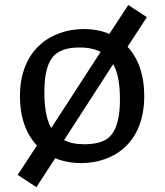

<svg xmlns="http://www.w3.org/2000/svg" viewBox="-20 -642 660 770"><path d="M305.5 12C433.5 12 558.5 -66 558.5 -257C558.5 -342 534 -409 491.5 -454.5L569 -573L494.5 -622L418.5 -506C388 -519 353.5 -525.5 316.5 -525.5C190 -525.5 60 -448 60 -255.5C60 -171 85 -104.5 128 -58.5L51 59.5L126 108.5L201.5 -7.5C232.5 5.5 267.5 12 305.5 12ZM317.5 -63.5C284 -63.5 258 -69.5 237 -80L434 -385C456.5 -344.5 461 -291.5 461 -241C461 -138.5 431.5 -100.5 410 -85.5C388.5 -71 358.5 -63.5 317.5 -63.5ZM158 -274.5C158 -376.5 186 -414 208.5 -429C230.5 -444.5 259.5 -451.5 300.5 -451.5C335 -451.5 362 -445 383.5 -434L185.5 -128.5C162.5 -169 158 -222.5 158 -274.5Z"/></svg>

Font: Monaspace Argon
Style: Regular
Weight: 400
Designer: Riley Cran & the Lettermatic Team
Foundry: Lettermatic
Version: Version 1.200 (Monaspace Argon)